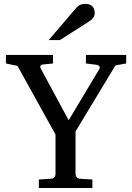

<svg xmlns="http://www.w3.org/2000/svg" viewBox="-20 -948 666 968"><path d="M562 -618.2 360.8 -285.2V-68.8Q360.8 -61.5 366.2 -54.7Q371.6 -47.9 381.8 -46.9L445.8 -43V0H175.8V-43L237.8 -46.9Q248.5 -47.9 254.2 -54.7Q259.8 -61.5 259.8 -68.8V-270L67.9 -616.2L9.8 -627.9V-670.9H247.1V-627.9L196.8 -623Q185.1 -621.6 183.6 -615.2Q182.1 -608.9 185.1 -603L326.2 -341.8L481 -600.1Q485.4 -607.4 481 -613.8Q476.6 -620.1 469.2 -621.1L413.1 -627.9V-670.9H616.2V-627.9ZM457.5 -883.3Q457.5 -869.6 450.9 -859.9Q444.3 -850.1 434.6 -843.3L282.2 -746.1H225.6L358.4 -901.4Q364.3 -907.7 369.1 -912.8Q374 -918 379.9 -921.4Q385.7 -924.8 393.3 -926.5Q400.9 -928.2 411.6 -928.2Q424.8 -928.2 433.6 -924.1Q442.4 -919.9 447.8 -913.6Q453.1 -907.2 455.3 -899.2Q457.5 -891.1 457.5 -883.3Z"/></svg>

Font: BabelStone Ogham Pictish
Style: Regular
Weight: 400
Designer: Andrew West
Foundry: BabelStone
Version: Version 1.02 March 14, 2022